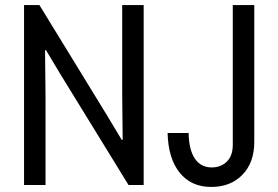

<svg xmlns="http://www.w3.org/2000/svg" viewBox="-20 -740 1113 768"><path d="M76.2 0V-719.7H137.7L408.2 -278.3L466.8 -180.7H470.7L468.8 -367.2V-719.7H554.7V0H494.1L222.7 -441.4L164.1 -539.1H160.2L162.1 -352.5V0ZM825.2 7.8Q744.6 7.8 698.7 -49.3Q652.8 -106.4 650.4 -208H734.4Q735.8 -140.6 759.5 -105.5Q783.2 -70.3 827.1 -70.3Q863.8 -70.3 887.5 -93.8Q911.1 -117.2 911.1 -160.2V-719.7H997.1V-171.9Q997.1 -89.8 949.7 -41Q902.3 7.8 825.2 7.8Z"/></svg>

Font: Reddit Sans Condensed
Style: Regular
Weight: 400
Designer: Stephen Hutchings
Foundry: Reddit
Version: Version 1.014